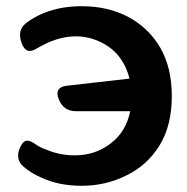

<svg xmlns="http://www.w3.org/2000/svg" viewBox="-20 -587 603 618"><path d="M243 11Q169 11 114 -15Q80 -29 54 -52Q40 -65 38.5 -81.5Q37 -98 46 -115Q54 -132 64.5 -134Q75 -136 91 -125Q109 -112 130 -105Q172 -87 221 -87Q286 -87 336 -125Q386 -163 399 -229H225Q184 -229 169 -268Q154 -306 195 -311L397 -334Q380 -400 332 -435Q282 -470 224 -470Q184 -470 139 -452Q128 -447 118.5 -442Q109 -437 100 -432Q83 -421 71 -423.5Q59 -426 51 -445Q43 -464 45 -481.5Q47 -499 63 -512Q89 -532 121 -545Q175 -567 243 -567Q327 -567 392 -533Q424 -516 450 -491.5Q476 -467 495 -435Q533 -370 533 -278Q533 -182 493 -118Q453 -54 386 -22Q320 11 243 11Z"/></svg>

Font: MaokenZhuyuanTi
Style: Regular
Weight: 400
Designer: Fontworks Inc & LongZhuTi team: ZERO子、时光羊、荆南、频凡、刘鹏、Little White Dog、帆影Magmeta、奈白不弍、白日月球、ChaoTawei、雨三（排名不分先后）
Version: Version 1.000; 20230222